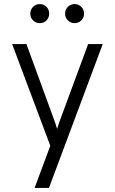

<svg xmlns="http://www.w3.org/2000/svg" viewBox="-20 -727 562 941"><path d="M149.5 194 226.5 -12.5 39.5 -511H109.5L243.5 -144.5Q248.5 -131.5 252.2 -120Q256 -108.5 260 -95Q264 -108.5 267.8 -120Q271.5 -131.5 276.5 -144.5L412 -511H483.5L220 194ZM345.5 -613.5Q326.5 -613.5 312.8 -627Q299 -640.5 299 -660Q299 -680 312.8 -693.5Q326.5 -707 345.5 -707Q365 -707 378.5 -693.5Q392 -680 392 -660Q392 -640.5 378.5 -627Q365 -613.5 345.5 -613.5ZM175 -613.5Q156 -613.5 142.2 -627Q128.5 -640.5 128.5 -660Q128.5 -680 142.2 -693.5Q156 -707 175 -707Q194.5 -707 207.8 -693.5Q221 -680 221 -660Q221 -640.5 207.8 -627Q194.5 -613.5 175 -613.5Z"/></svg>

Font: Overpass Light
Style: Regular
Weight: 300
Designer: Delve Withrington, Dave Bailey, Thomas Jockin
Foundry: Delve Fonts LLC
Version: Version 4.000; ttfautohint (v1.8.3)